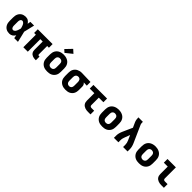

<svg xmlns="http://www.w3.org/2000/svg" viewBox="481 -2610 4439 4439"><g transform="rotate(45 2700.0 -390.5)"><path d="M264 8Q236 8 208 2.5Q180 -3 155.5 -17Q131 -31 112 -52.5Q93 -74 81.5 -100Q70 -126 65.5 -154Q61 -182 61 -210V-320Q61 -348 65.5 -376Q70 -404 81.5 -430Q93 -456 112 -477.5Q131 -499 155.5 -513Q180 -527 208 -532.5Q236 -538 264 -538Q286 -538 306.5 -532.5Q327 -527 344.5 -515Q362 -503 376.5 -487.5Q391 -472 403 -454Q406 -473 409 -492Q412 -511 415 -530H537Q521 -465 506.5 -399Q492 -333 475 -268Q492 -201 507.5 -134Q523 -67 539 0H417Q414 -20 410.5 -40Q407 -60 404 -80Q392 -61 378 -44.5Q364 -28 346 -16Q328 -4 307 2Q286 8 264 8ZM264 -112Q281 -112 296 -121Q311 -130 321 -143Q331 -156 338 -171.5Q345 -187 350.5 -203Q356 -219 360.5 -235.5Q365 -252 369 -268Q365 -284 360.5 -299.5Q356 -315 350.5 -330.5Q345 -346 338 -361Q331 -376 320.5 -389Q310 -402 295.5 -410Q281 -418 264 -418Q254 -418 244 -413.5Q234 -409 227.5 -400.5Q221 -392 217 -382.5Q213 -373 210.5 -362.5Q208 -352 207.5 -341.5Q207 -331 207 -320V-210Q207 -199 207.5 -188.5Q208 -178 210.5 -167.5Q213 -157 217 -147.5Q221 -138 227.5 -129.5Q234 -121 244 -116.5Q254 -112 264 -112Z M1113 8Q1091 8 1069.5 5Q1048 2 1028 -5.5Q1008 -13 990.5 -26Q973 -39 961 -57.5Q949 -76 944 -97Q939 -118 939 -140V-410H861V0H715V-410H658V-530H1142V-410H1085V-140Q1085 -134 1086.5 -128.5Q1088 -123 1092 -119Q1096 -115 1101.5 -113.5Q1107 -112 1113 -112H1133V8Z M1500 8Q1470 8 1440 3.5Q1410 -1 1382.5 -13.5Q1355 -26 1332.5 -47Q1310 -68 1295.5 -94Q1281 -120 1275 -150Q1269 -180 1269 -210V-320Q1269 -350 1275 -380Q1281 -410 1295.5 -436.5Q1310 -463 1332.5 -483.5Q1355 -504 1382.5 -516.5Q1410 -529 1440 -535Q1470 -541 1500 -541Q1530 -541 1560 -535Q1590 -529 1617.5 -516.5Q1645 -504 1667.5 -483.5Q1690 -463 1704.5 -436.5Q1719 -410 1725 -380Q1731 -350 1731 -320V-210Q1731 -180 1725 -150Q1719 -120 1704.5 -94Q1690 -68 1667.5 -47Q1645 -26 1617.5 -13.5Q1590 -1 1560 3.5Q1530 8 1500 8ZM1500 -112Q1518 -112 1536 -119Q1554 -126 1565.5 -140.5Q1577 -155 1581 -173.5Q1585 -192 1585 -210V-320Q1585 -339 1581 -357.5Q1577 -376 1565 -390.5Q1553 -405 1535 -411.5Q1517 -418 1499 -418Q1480 -418 1463 -411Q1446 -404 1434.5 -389.5Q1423 -375 1419 -356.5Q1415 -338 1415 -320V-210Q1415 -192 1419 -173.5Q1423 -155 1434.5 -140.5Q1446 -126 1464 -119Q1482 -112 1500 -112ZM1480 -580 1414 -640 1557 -789 1643 -711Z M2099 8Q2069 8 2039 3Q2009 -2 1982 -14.5Q1955 -27 1932 -47.5Q1909 -68 1895 -94Q1881 -120 1875 -150Q1869 -180 1869 -210V-320Q1869 -349 1874 -377.5Q1879 -406 1892.5 -431.5Q1906 -457 1926.5 -477.5Q1947 -498 1972.5 -511Q1998 -524 2026.5 -531Q2055 -538 2083 -538Q2088 -538 2092 -538Q2096 -538 2100 -538L2381 -530V-410L2278 -413Q2288 -405 2297 -394.5Q2306 -384 2312 -372Q2318 -360 2320.5 -346.5Q2323 -333 2323 -320V-210Q2323 -180 2317.5 -151Q2312 -122 2298.5 -95.5Q2285 -69 2263 -48Q2241 -27 2214.5 -14.5Q2188 -2 2158.5 3Q2129 8 2099 8ZM2099 -112Q2117 -112 2133.5 -119.5Q2150 -127 2160 -142Q2170 -157 2173.5 -174.5Q2177 -192 2177 -210V-320Q2177 -337 2174 -354Q2171 -371 2162 -385.5Q2153 -400 2138 -408.5Q2123 -417 2106 -418H2100Q2099 -418 2097.5 -418Q2096 -418 2095 -418Q2077 -418 2060.5 -410Q2044 -402 2033.5 -387.5Q2023 -373 2019 -355.5Q2015 -338 2015 -320V-210Q2015 -192 2019 -173.5Q2023 -155 2034.5 -140.5Q2046 -126 2063 -119Q2080 -112 2099 -112Z M2827 0Q2803 0 2778.5 -3Q2754 -6 2731 -14.5Q2708 -23 2687.5 -37Q2667 -51 2653 -71.5Q2639 -92 2633 -116Q2627 -140 2627 -165V-410H2477V-530H2923V-410H2773V-165Q2773 -155 2777 -145.5Q2781 -136 2789 -130Q2797 -124 2807 -122Q2817 -120 2827 -120H2911V0Z M3300 8Q3270 8 3240 3.5Q3210 -1 3182.5 -13.5Q3155 -26 3132.5 -47Q3110 -68 3095.5 -94Q3081 -120 3075 -150Q3069 -180 3069 -210V-320Q3069 -350 3075 -380Q3081 -410 3095.5 -436.5Q3110 -463 3132.5 -483.5Q3155 -504 3182.5 -516.5Q3210 -529 3240 -535Q3270 -541 3300 -541Q3330 -541 3360 -535Q3390 -529 3417.5 -516.5Q3445 -504 3467.5 -483.5Q3490 -463 3504.5 -436.5Q3519 -410 3525 -380Q3531 -350 3531 -320V-210Q3531 -180 3525 -150Q3519 -120 3504.5 -94Q3490 -68 3467.5 -47Q3445 -26 3417.5 -13.5Q3390 -1 3360 3.5Q3330 8 3300 8ZM3300 -112Q3318 -112 3336 -119Q3354 -126 3365.5 -140.5Q3377 -155 3381 -173.5Q3385 -192 3385 -210V-320Q3385 -339 3381 -357.5Q3377 -376 3365 -390.5Q3353 -405 3335 -411.5Q3317 -418 3299 -418Q3280 -418 3263 -411Q3246 -404 3234.5 -389.5Q3223 -375 3219 -356.5Q3215 -338 3215 -320V-210Q3215 -192 3219 -173.5Q3223 -155 3234.5 -140.5Q3246 -126 3264 -119Q3282 -112 3300 -112Z M3677 0V-74Q3677 -115 3687.5 -155.5Q3698 -196 3715 -234L3761 -338L3823 -476L3767 -600Q3754 -630 3748.5 -662.5Q3743 -695 3743 -728V-735H3889V-728Q3889 -708 3890.5 -687.5Q3892 -667 3900 -649L4085 -234Q4102 -196 4112.5 -155.5Q4123 -115 4123 -74V0H3977V-74Q3977 -102 3970.5 -130.5Q3964 -159 3952 -185L3896 -311L3849 -188Q3838 -160 3830.5 -131.5Q3823 -103 3823 -74V0Z M4500 8Q4470 8 4440 3.5Q4410 -1 4382.5 -13.5Q4355 -26 4332.5 -47Q4310 -68 4295.5 -94Q4281 -120 4275 -150Q4269 -180 4269 -210V-320Q4269 -350 4275 -380Q4281 -410 4295.5 -436.5Q4310 -463 4332.5 -483.5Q4355 -504 4382.5 -516.5Q4410 -529 4440 -535Q4470 -541 4500 -541Q4530 -541 4560 -535Q4590 -529 4617.5 -516.5Q4645 -504 4667.5 -483.5Q4690 -463 4704.5 -436.5Q4719 -410 4725 -380Q4731 -350 4731 -320V-210Q4731 -180 4725 -150Q4719 -120 4704.5 -94Q4690 -68 4667.5 -47Q4645 -26 4617.5 -13.5Q4590 -1 4560 3.5Q4530 8 4500 8ZM4500 -112Q4518 -112 4536 -119Q4554 -126 4565.5 -140.5Q4577 -155 4581 -173.5Q4585 -192 4585 -210V-320Q4585 -339 4581 -357.5Q4577 -376 4565 -390.5Q4553 -405 4535 -411.5Q4517 -418 4499 -418Q4480 -418 4463 -411Q4446 -404 4434.5 -389.5Q4423 -375 4419 -356.5Q4415 -338 4415 -320V-210Q4415 -192 4419 -173.5Q4423 -155 4434.5 -140.5Q4446 -126 4464 -119Q4482 -112 4500 -112Z M5227 0Q5203 0 5178.5 -3Q5154 -6 5131 -14.5Q5108 -23 5087.5 -37Q5067 -51 5053 -71.5Q5039 -92 5033 -116Q5027 -140 5027 -165V-410H4899V-530H5173V-165Q5173 -155 5177 -145.5Q5181 -136 5189 -130Q5197 -124 5207 -122Q5217 -120 5227 -120H5311V0Z"/></g></svg>

Font: Iosevka Curly Heavy Extended
Style: Regular
Weight: 900
Width: 7
Monospace: yes
Designer: Belleve Invis
Foundry: Belleve Invis
Version: Version 11.1.0; ttfautohint (v1.8.3)